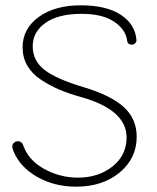

<svg xmlns="http://www.w3.org/2000/svg" viewBox="-20 -696 590 722"><path d="M267 6Q184 6 119.5 -31Q55 -68 31 -127Q26 -140 26 -145Q26 -153 32.5 -159Q39 -165 47 -165Q62 -165 67 -150Q87 -93 146.5 -60.5Q206 -28 273 -28Q350 -28 403 -70Q456 -112 456 -179Q456 -283 285 -331Q238 -344 202 -359.5Q166 -375 133 -397Q100 -419 82.5 -449.5Q65 -480 65 -518Q65 -588 125.5 -632Q186 -676 283 -676Q380 -676 434 -640.5Q488 -605 493 -547Q494 -539 488.5 -533.5Q483 -528 476 -528Q460 -528 458 -543Q453 -585 409 -614.5Q365 -644 287 -644Q199 -644 151 -610Q103 -576 103 -522Q103 -468 147 -433.5Q191 -399 295 -368Q398 -337 446 -293Q494 -249 494 -182Q494 -100 429.5 -47Q365 6 267 6Z"/></svg>

Font: Comic Neue Light
Style: Regular
Weight: 300
Designer: Craig Rozynski
Foundry: Craig Rozynski
Version: Version 2.003